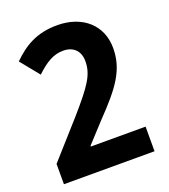

<svg xmlns="http://www.w3.org/2000/svg" viewBox="-133 -820 806 916"><g transform="rotate(-20 270.0 -362.0)"><path d="M494 0V-125H216V-129L308 -229C422 -347 477 -421 477 -531C477 -646 392 -724 262 -724C157 -724 92 -683 32 -624L109 -529C160 -577 199 -600 248 -600C298 -600 331 -570 331 -517C331 -449 298 -402 198 -287L34 -103V0Z"/></g></svg>

Font: Noto Sans Thai Looped SemiCondensed
Style: Bold
Weight: 700
Width: 4
Designer: Sasikarn Vongin, Ben Mitchell
Foundry: The Fontpad Ltd
Version: Version 1.001